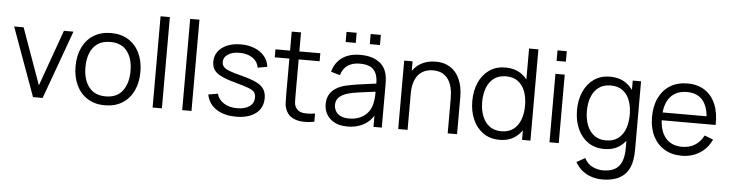

<svg xmlns="http://www.w3.org/2000/svg" viewBox="-54 -990 5727 1509"><g transform="rotate(5 2810.0 -235.0)"><path d="M292 0H216L20 -540H94.7L254 -96L412.7 -540H488Z M783.7 15Q703.2 15 646 -21.5Q588.8 -58 558.4 -122.4Q528 -186.8 528 -270.7Q528 -355.5 559 -419.6Q590 -483.7 647.3 -519.3Q704.7 -555 783.7 -555Q864.5 -555 921.8 -518.7Q979 -482.3 1009.3 -418.2Q1039.7 -354.2 1039.7 -270.7Q1039.7 -185.7 1009.1 -121.4Q978.5 -57.2 921.1 -21.1Q863.7 15 783.7 15ZM783.7 -55.3Q873.5 -55.3 917.6 -115.2Q961.7 -175.2 961.7 -270.7Q961.7 -368.3 917.2 -426.5Q872.8 -484.7 783.7 -484.7Q723.2 -484.7 683.8 -457.3Q644.5 -430 625.2 -381.8Q606 -333.7 606 -270.7Q606 -173.2 651.1 -114.2Q696.2 -55.3 783.7 -55.3Z M1232.8 0H1159.5V-720H1232.8Z M1466.3 0H1393V-720H1466.3Z M1818.2 14.3Q1723.2 14.3 1661.9 -26.6Q1600.7 -67.5 1586.5 -140.7L1661.5 -153Q1673.3 -107 1716.2 -79.8Q1759.2 -52.7 1822.2 -52.7Q1883.5 -52.7 1919 -78.4Q1954.5 -104.2 1954.5 -148.7Q1954.5 -173.7 1943.2 -189.4Q1931.8 -205.2 1897.4 -218.7Q1863 -232.2 1794.5 -250.7Q1721.2 -270.3 1679.5 -290.5Q1637.8 -310.7 1620.5 -336.9Q1603.2 -363.2 1603.2 -401Q1603.2 -447 1629 -481.8Q1654.8 -516.5 1700.9 -535.8Q1747 -555 1808.2 -555Q1869 -555 1917.2 -535.3Q1965.3 -515.7 1994.9 -480.2Q2024.5 -444.7 2029.8 -397.7L1954.8 -384Q1947.3 -431.7 1907.7 -459.3Q1868 -487 1807.2 -488Q1749.7 -489.5 1713.6 -466.3Q1677.5 -443.2 1677.5 -404.7Q1677.5 -383 1690.4 -367.7Q1703.3 -352.3 1737.6 -339Q1771.8 -325.7 1835.5 -309.7Q1910 -290.7 1952.6 -269.6Q1995.2 -248.5 2013 -219.9Q2030.8 -191.3 2030.8 -149.7Q2030.8 -73 1974.2 -29.3Q1917.5 14.3 1818.2 14.3Z M2435.5 -64.3V0Q2389.8 9.5 2345.6 7.6Q2301.3 5.7 2266.6 -11.4Q2231.8 -28.5 2214.2 -64.3Q2199.5 -94.3 2198.2 -125.2Q2196.8 -156.2 2196.8 -195.7V-690H2270.2V-198.3Q2270.2 -164.5 2270.9 -141.8Q2271.7 -119 2281.2 -101.3Q2299.2 -67.8 2338.3 -61.5Q2377.5 -55.2 2435.5 -64.3ZM2435.5 -477H2081.5V-540H2435.5Z M2696.7 15Q2635.3 15 2594.2 -7.1Q2553.2 -29.2 2532.6 -65.6Q2512 -102 2512 -145Q2512 -189.2 2529.7 -220.3Q2547.3 -251.5 2578.2 -271.4Q2609.2 -291.3 2649.3 -302Q2690.7 -312 2740.3 -319.7Q2790 -327.3 2837.8 -333.2Q2885.7 -339.2 2921.7 -344.3L2895.3 -328.7Q2897 -408.3 2864.5 -447Q2832 -485.7 2751.3 -485.7Q2696 -485.7 2657.7 -460.7Q2619.3 -435.7 2604 -381.7L2532.3 -402.7Q2551.2 -475 2607.2 -515Q2663.2 -555 2752.7 -555Q2826.5 -555 2878.3 -527.3Q2930.2 -499.7 2951.7 -447Q2961.7 -423.7 2964.7 -394.7Q2967.7 -365.7 2967.7 -335.3V0H2902V-135.7L2921 -127.3Q2893.5 -57.8 2835.6 -21.4Q2777.7 15 2696.7 15ZM2705 -48.7Q2756.5 -48.7 2794.9 -67.1Q2833.3 -85.5 2856.9 -117.7Q2880.5 -149.8 2887.3 -190.7Q2893.5 -216.7 2894.1 -247.8Q2894.7 -278.8 2894.7 -294.7L2922.7 -280Q2884.8 -275 2841.2 -269.9Q2797.5 -264.8 2755.2 -258.5Q2712.8 -252.2 2679 -243Q2656 -236.3 2634.6 -224.6Q2613.2 -212.8 2599.4 -193.5Q2585.7 -174.2 2585.7 -145Q2585.7 -121.5 2597.4 -99.4Q2609.2 -77.3 2635.3 -63Q2661.5 -48.7 2705 -48.7ZM2896.7 -645.3H2816.7V-725.3H2896.7ZM2706 -645.3H2626V-725.3H2706Z M3561.5 0H3487.5V-275.7Q3487.5 -320.5 3479 -358.2Q3470.5 -396 3451.7 -424.2Q3432.8 -452.3 3403.1 -467.8Q3373.3 -483.3 3330.8 -483.3Q3292 -483.3 3262.2 -470Q3232.3 -456.7 3212.2 -431.4Q3192 -406.2 3181.6 -370Q3171.2 -333.8 3171.2 -288L3119.2 -299.7Q3119.2 -382.7 3148.2 -439.2Q3177.2 -495.7 3228.1 -524.5Q3279 -553.3 3345.2 -553.3Q3393.7 -553.3 3429.8 -538.5Q3466 -523.7 3491.2 -498.2Q3516.5 -472.7 3532 -439.8Q3547.5 -406.8 3554.5 -370.2Q3561.5 -333.5 3561.5 -297ZM3171.2 0H3097.2V-540H3163.5V-407H3171.2Z M3897.7 15Q3821.8 15 3768.3 -22.7Q3714.8 -60.3 3686.4 -125Q3658 -189.7 3658 -270.7Q3658 -351.2 3686.2 -415.6Q3714.5 -480 3767.5 -517.5Q3820.5 -555 3894.7 -555Q3970.7 -555 4022.7 -518Q4074.7 -481 4101.3 -416.7Q4128 -352.3 4128 -270.7Q4128 -190 4101.4 -125.3Q4074.8 -60.7 4023.5 -22.8Q3972.2 15 3897.7 15ZM3905 -53.3Q3962.5 -53.3 4000.1 -81.5Q4037.7 -109.7 4056 -158.8Q4074.3 -208 4074.3 -270.7Q4074.3 -334 4055.8 -382.8Q4037.3 -431.7 4000.1 -459.2Q3962.8 -486.7 3906.7 -486.7Q3848.5 -486.7 3810.6 -458.1Q3772.7 -429.5 3754.3 -380.6Q3736 -331.7 3736 -270.7Q3736 -209.2 3754.8 -159.9Q3773.7 -110.7 3811.2 -82Q3848.7 -53.3 3905 -53.3ZM4140.3 0H4074.3V-406.7H4066.7V-720H4140.3Z M4363.8 -642.3H4290.5V-725H4363.8ZM4363.8 0H4290.5V-540H4363.8Z M4728.3 255Q4687 255 4646.8 242.8Q4606.7 230.5 4572.6 204.2Q4538.5 178 4515.3 136L4582 99Q4604.3 144 4645.1 163.7Q4685.8 183.3 4728.7 183.3Q4787.2 183.3 4823.3 161.8Q4859.5 140.2 4875.9 97.6Q4892.3 55 4892 -8.3V-152.7H4900.3V-540H4966V-7.7Q4966 15.3 4964.8 36.6Q4963.5 57.8 4960 78.7Q4950.3 138.8 4920.8 177.8Q4891.2 216.8 4842.8 235.9Q4794.5 255 4728.3 255ZM4723.7 15Q4647.8 15 4594.3 -22.7Q4540.8 -60.3 4512.4 -125Q4484 -189.7 4484 -270.7Q4484 -351.2 4512.2 -415.6Q4540.5 -480 4593.5 -517.5Q4646.5 -555 4720.7 -555Q4796.7 -555 4848.7 -518Q4900.7 -481 4927.3 -416.7Q4954 -352.3 4954 -270.7Q4954 -190 4927.4 -125.3Q4900.8 -60.7 4849.5 -22.8Q4798.2 15 4723.7 15ZM4731 -53.3Q4788.5 -53.3 4826.1 -81.5Q4863.7 -109.7 4882 -158.8Q4900.3 -208 4900.3 -270.7Q4900.3 -334 4881.8 -382.8Q4863.3 -431.7 4826.1 -459.2Q4788.8 -486.7 4732.7 -486.7Q4674.5 -486.7 4636.6 -458.1Q4598.7 -429.5 4580.3 -380.6Q4562 -331.7 4562 -270.7Q4562 -209.2 4580.8 -159.9Q4599.7 -110.7 4637.2 -82Q4674.7 -53.3 4731 -53.3Z M5334.3 15Q5255.7 15 5197.8 -19.9Q5139.8 -54.8 5107.9 -118.4Q5076 -182 5076 -267.7Q5076 -356.2 5107.5 -420.7Q5139 -485.2 5196.3 -520.1Q5253.7 -555 5331.7 -555Q5411.7 -555 5468.2 -518.3Q5524.7 -481.7 5553.7 -413.2Q5582.7 -344.7 5579.8 -249.3H5505V-275.3Q5503 -380.5 5459.8 -434.1Q5416.5 -487.7 5333.7 -487.7Q5246.5 -487.7 5200.2 -431.1Q5154 -374.5 5154 -270Q5154 -167.8 5200.2 -111.6Q5246.5 -55.3 5331.7 -55.3Q5389.7 -55.3 5432.8 -82.2Q5476 -109 5501 -159.3L5569.7 -133Q5537.5 -62.3 5475.2 -23.7Q5413 15 5334.3 15ZM5540.7 -249.3H5128V-311H5540.7Z"/></g></svg>

Font: Manrope Variable Light
Style: Regular
Weight: 200
Designer: Mikhail Sharanda
Foundry: Mikhail Sharanda
Version: Version 4.505